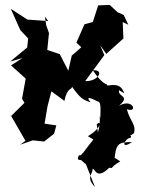

<svg xmlns="http://www.w3.org/2000/svg" viewBox="-20 -584 579 784"><path d="M375 -76C391 -95 400 -64 339 -28C374 -6 363 -14 361 -14C333 19 310 59 304 49C282 79 329 68 308 67L331 87L368 180C328 138 361 127 358 105C368 103 373 153 426 101C447 104 424 102 471 75C433 48 438 62 447 73C453 0 463 -3 519 -4C468 31 490 -21 513 -21C523 -36 496 -20 527 -40C537 -76 510 -90 498 -138C545 -121 523 -185 466 -152C515 -195 460 -186 466 -216C506 -189 476 -219 483 -213C463 -256 412 -225 417 -239C405 -243 388 -254 359 -297C409 -301 381 -250 328 -253L406 -359L389 -399L414 -364L484 -427L481 -494L504 -483L485 -523L460 -534L428 -564L381 -562L359 -494L325 -485L292 -410L312 -391L273 -357L259 -295L224 -363L173 -380L180 -449L169 -480L163 -516L177 -498L92 -504L24 -548L63 -461L95 -427L91 -390L22 -333L72 -347L25 -317L85 -263L70 -181L80 -164L25 -110L23 -115L84 -9L62 7L114 -11L160 -6L201 -38L210 -72L162 -79L174 -150L190 -211L243 -172C255 -230 274 -216 274 -230C308 -183 316 -178 350 -166C320 -203 374 -171 385 -167C394 -154 389 -125 390 -102C382 -130 395 -94 380 -43Z"/></svg>

Font: Asimov Aggro
Style: Condensed
Weight: 500
Designer: Google
Version: Version 2.000980; 2014